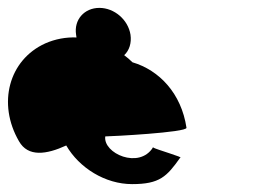

<svg xmlns="http://www.w3.org/2000/svg" viewBox="-30 -776 682 487"><path d="M18 -418C41 -377 88 -384 138 -407C171 -350 237 -309 305 -309C375 -309 393 -328 427 -376C439 -376 366 -397 358 -402C323 -346 231 -387 237 -430C250 -430 445 -440 443 -452C430 -539 374 -598 306 -618C299 -625 293 -630 285 -636C298 -648 304 -667 301 -688C295 -726 260 -756 222 -756C184 -756 157 -726 163 -688L164 -681C137 -682 110 -677 85 -666C-8 -624 -37 -513 18 -418ZM358 -402C357 -403 358 -403 359 -403Z"/></svg>

Font: Ampere
Style: RevIta
Weight: 400
Version: Version 1